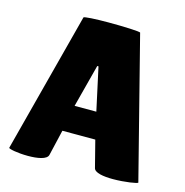

<svg xmlns="http://www.w3.org/2000/svg" viewBox="-104 -796 863 896"><g transform="rotate(15 327.5 -348.5)"><path d="M466 -691C466 -696 383 -699 311 -699C250 -699 192 -696 192 -691L15 -14C15 -9 58 0 109 0C153 0 200 -7 205 -31L234 -155H393L426 -26C431 -5 473 2 520 2C577 2 639 -8 639 -13ZM259 -282 313 -489H319L364 -282Z"/></g></svg>

Font: Lilita 2
Style: Regular
Weight: 400
Designer: Juan Montoreano
Foundry: Juan Montoreano
Version: Version 2.001